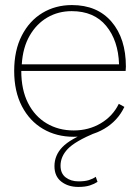

<svg xmlns="http://www.w3.org/2000/svg" viewBox="-20 -530 550 758"><path d="M271 10Q203 10 150 -21Q97 -52 66.5 -110.5Q36 -169 36 -250Q36 -331 66 -389.5Q96 -448 147.5 -479Q199 -510 264 -510Q364 -510 420.5 -444Q477 -378 477 -267Q477 -259 476 -250H58H64Q64 -176 90.5 -123.5Q117 -71 164 -43Q211 -15 271 -15Q330 -15 377.5 -43Q425 -71 449 -120L471 -108Q445 -53 391.5 -21.5Q338 10 271 10ZM66 -276H450Q447 -370 399 -428Q351 -486 263 -486Q210 -486 167 -461Q124 -436 97 -389Q70 -342 66 -276ZM289 208Q249 208 222 187Q195 166 195 126Q195 83 226.5 50.5Q258 18 336 -12L357 -6Q276 28 247.5 58Q219 88 219 124Q219 155 239.5 170.5Q260 186 290 186Q315 186 331 181Q347 176 358 168L365 188Q353 196 335 202Q317 208 289 208Z"/></svg>

Font: Prodigy Sans ExtraLight
Style: Regular
Weight: 200
Designer: Wei Huang
Foundry: Wei Huang
Version: Version 1.003; ttfautohint (v1.8.3)